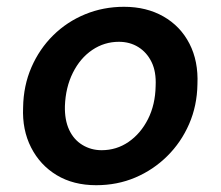

<svg xmlns="http://www.w3.org/2000/svg" viewBox="-20 -533 649 565"><path d="M263 12Q196 12 147 -17.5Q98 -47 71.5 -99Q45 -151 48 -217Q49 -281 72.5 -335Q96 -389 136.5 -429Q177 -469 230.5 -491Q284 -513 345 -513Q411 -513 461 -484.5Q511 -456 537.5 -404.5Q564 -353 561 -285Q560 -222 536.5 -168Q513 -114 472 -73.5Q431 -33 378 -10.5Q325 12 263 12ZM279 -91Q323 -91 358.5 -115.5Q394 -140 415.5 -182.5Q437 -225 438 -280Q440 -322 426 -350.5Q412 -379 387 -394.5Q362 -410 330 -410Q287 -410 251.5 -386Q216 -362 194.5 -319Q173 -276 171 -221Q170 -180 183.5 -151Q197 -122 222.5 -106.5Q248 -91 279 -91Z"/></svg>

Font: DM Sans 17pt SemiBold
Style: Italic
Weight: 600
Italic angle: -10°
Version: Version 4.004;gftools[0.9.30]